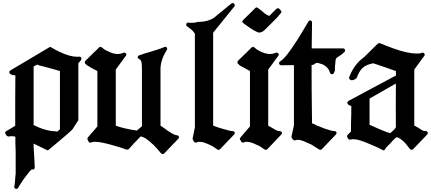

<svg xmlns="http://www.w3.org/2000/svg" viewBox="-20 -930 2836 1262"><path d="M512 -535Q518 -545 512.5 -552.5Q507 -560 497 -557H485Q441 -557 374 -588Q361 -594 347 -601.5Q333 -609 316 -619Q312 -624 304 -619L48 -467Q41 -462 41 -457Q41 -439 74 -435H81Q81 -396 80.5 -353.5Q80 -311 80 -267Q80 -225 80 -182Q80 -140 80 -103L18 -66Q14 -63 14 -58Q14 -52 17 -49L23 -39Q26 -37 30 -34.5Q34 -32 38 -33Q47 -35 53 -35Q65 -35 81 -32Q81 -14 81 12Q81 38 83 65Q83 99 83 123Q83 147 83 162Q83 173 83 185Q83 198 83 213Q83 218 82 221.5Q81 225 81 228Q80 248 78.5 265Q77 282 74 295Q72 307 82.5 310.5Q93 314 99 305Q112 282 122.5 267Q133 252 141 240Q161 213 174 197.5Q187 182 193 184Q208 186 208 169Q208 155 206.5 125Q205 95 202 51Q201 43 201 34Q201 25 201 14Q220 23 242.5 34Q265 45 285 55Q288 58 293.5 57.5Q299 57 301 54Q339 22 378 -10.5Q417 -43 455 -78L495 -140V-514ZM374 -81 357 -65Q350 -67 336 -67.5Q322 -68 303 -71.5Q284 -75 258.5 -83.5Q233 -92 201 -108V-493Q207 -497 213 -499.5Q219 -502 224 -505Q226 -503 225 -505Q224 -507 240 -499Q250 -497 261 -494.5Q272 -492 285 -488Q319 -479 340 -473Q361 -467 374 -463Z M1152 -18Q1159 -25 1155 -33Q1151 -41 1141 -41Q1127 -41 1088 -67Q1090 -66 1084.5 -69.5Q1079 -73 1072 -78H1073Q1065 -83 1055.5 -90Q1046 -97 1035 -104V-479Q1035 -517 1056 -565Q1061 -573 1065.5 -582.5Q1070 -592 1076 -601Q1082 -610 1076 -617.5Q1070 -625 1061 -621Q1035 -610 1005.5 -601Q976 -592 947 -583Q943 -581 936.5 -580Q930 -579 926 -577Q920 -574 911 -571.5Q902 -569 897 -567Q887 -565 885.5 -555.5Q884 -546 894 -542Q907 -537 910 -521Q913 -505 913 -473V-100Q903 -91 896 -86Q889 -81 880 -72Q863 -74 845.5 -77Q828 -80 803 -86Q763 -95 741 -104V-473L807 -563Q814 -571 807 -579Q800 -587 791 -583Q773 -575 753 -575Q735 -575 717.5 -581Q700 -587 680 -598V-597Q676 -599 668 -604Q660 -609 648 -619Q639 -626 631 -618L542 -531Q536 -525 537.5 -518Q539 -511 546 -507Q546 -507 549 -503Q555 -499 559.5 -496.5Q564 -494 569 -491Q580 -483 595 -476Q610 -469 620 -463V-99L558 -27Q555 -25 555 -20Q555 -17 555 -14L561 -2Q566 12 580 6Q588 2 604 2Q625 2 657 8.5Q689 15 733 28Q748 33 766.5 38Q785 43 809 53Q818 55 825 51Q845 29 864.5 8Q884 -13 904 -33Q921 -31 940.5 -18Q960 -5 987 21V20Q996 29 1009 43.5Q1022 58 1039 78Q1049 88 1060 78Z M1520 -887Q1527 -896 1519 -905Q1511 -914 1501 -907L1392 -818H1393Q1352 -786 1279 -786Q1269 -782 1257.5 -781Q1246 -780 1239 -780Q1235 -780 1231 -780Q1226 -780 1220 -781Q1209 -784 1205 -773Q1201 -762 1211 -756Q1219 -750 1222 -748Q1223 -747 1227.5 -743.5Q1232 -740 1233 -739Q1248 -729 1261 -708V-93L1246 -20Q1246 -15 1248 -11L1255 1Q1258 6 1263 7Q1268 8 1273 6Q1280 2 1292 2Q1307 2 1326 8.5Q1345 15 1368 27V26Q1374 29 1383 35Q1392 41 1408 52Q1418 58 1426 51L1519 -46Q1525 -53 1522 -60.5Q1519 -68 1510 -68Q1499 -68 1483 -72.5Q1467 -77 1445 -83Q1430 -87 1415 -92Q1400 -97 1381 -104V-715Z M1826 -844Q1830 -848 1829.5 -853.5Q1829 -859 1825 -862L1816 -872Q1808 -879 1798 -873Q1786 -862 1774.5 -850Q1763 -838 1751 -826Q1742 -826 1719 -842L1720 -841Q1711 -850 1706.5 -853.5Q1702 -857 1697 -861Q1691 -866 1685 -870.5Q1679 -875 1673 -879Q1665 -885 1657 -876L1578 -798Q1567 -787 1579 -778Q1662 -716 1684 -716Q1704 -716 1725 -738L1800 -813ZM1829 -46Q1836 -52 1832 -60Q1828 -68 1818 -68Q1802 -68 1783 -81Q1770 -88 1760 -94.5Q1750 -101 1743 -104V-473L1809 -563Q1816 -571 1809 -579Q1802 -587 1792 -583Q1774 -575 1754 -575Q1738 -575 1718 -581Q1698 -587 1682 -597Q1677 -599 1669.5 -604Q1662 -609 1652 -618Q1642 -626 1634 -618L1545 -531Q1539 -525 1540.5 -518Q1542 -511 1549 -507Q1549 -507 1552 -503Q1558 -499 1562 -496Q1566 -493 1572 -491Q1584 -485 1598 -477Q1612 -469 1623 -463V-99L1561 -27Q1553 -18 1559 -11L1566 1Q1569 6 1573.5 7Q1578 8 1583 6Q1591 2 1602 2Q1618 2 1636 8.5Q1654 15 1678 27V26Q1684 29 1693.5 35Q1703 41 1718 52Q1728 58 1737 51Z M2245 -589Q2251 -597 2247 -604.5Q2243 -612 2234 -612H2029V-632L2031 -781Q2031 -792 2022 -795Q2013 -798 2007 -788Q1984 -750 1966 -719.5Q1948 -689 1935 -669Q1897 -609 1868.5 -573Q1840 -537 1822 -527Q1812 -521 1815 -511Q1818 -501 1829 -501Q1849 -501 1869.5 -501.5Q1890 -502 1912 -502V-106L1896 -33Q1896 -27 1898 -22L1906 -13Q1912 -5 1921 -8Q1930 -11 1938 -11Q1954 -11 1976.5 -2Q1999 7 2028 21Q2047 32 2077 52Q2087 58 2095 51L2188 -46Q2194 -53 2191 -60.5Q2188 -68 2179 -68Q2161 -68 2104 -88H2105Q2095 -93 2085 -96.5Q2075 -100 2064 -104Q2056 -108 2048.5 -112.5Q2041 -117 2031 -119Q2031 -143 2030.5 -161.5Q2030 -180 2030 -206Q2029 -272 2028.5 -345.5Q2028 -419 2028 -503Q2042 -503 2048.5 -510Q2055 -517 2068 -517Q2090 -511 2103 -506Q2139 -487 2149 -453Q2151 -443 2160.5 -442.5Q2170 -442 2175 -451Q2176 -453 2176 -453Q2176 -454 2177 -457Q2180 -459 2180.5 -463Q2181 -467 2181 -467Q2181 -481 2182 -496Q2183 -511 2185 -525V-531Q2188 -540 2189 -546Q2195 -552 2199.5 -555Q2204 -558 2210 -561.5Q2216 -565 2224 -571Q2232 -577 2245 -589Z M2788 -46Q2794 -53 2791 -60.5Q2788 -68 2779 -68Q2761 -68 2743 -81H2744Q2730 -89 2721 -95Q2712 -101 2703 -104V-473L2769 -563Q2775 -571 2768.5 -578.5Q2762 -586 2753 -583Q2747 -580 2738.5 -579Q2730 -578 2718 -578Q2690 -578 2651 -586.5Q2612 -595 2565 -612Q2548 -618 2526.5 -626.5Q2505 -635 2477 -646Q2475 -648 2470.5 -646.5Q2466 -645 2463 -643L2377 -558Q2365 -548 2355 -540Q2345 -532 2339 -526Q2298 -483 2275 -423Q2273 -419 2275.5 -413.5Q2278 -408 2282 -406Q2286 -403 2288 -403Q2292 -403 2294 -403Q2307 -403 2324 -417Q2341 -463 2362 -482Q2375 -495 2394.5 -503Q2414 -511 2434 -514Q2471 -501 2508 -489Q2545 -477 2582 -463Q2582 -454 2582.5 -448.5Q2583 -443 2583 -434L2269 -266Q2267 -264 2265 -260Q2263 -256 2263 -254Q2263 -246 2271 -241Q2279 -236 2288 -234H2289Q2289 -210 2289 -188Q2289 -166 2288 -150Q2287 -132 2287 -110Q2287 -89 2287 -65L2266 -45Q2262 -41 2261.5 -36Q2261 -31 2263 -27L2269 -18Q2276 -9 2286 -13Q2295 -15 2304 -15Q2321 -15 2347.5 -7Q2374 1 2410 17Q2467 40 2493 55Q2500 60 2505.5 57Q2511 54 2513 47Q2515 41 2545 13Q2546 11 2557 -1Q2568 -13 2587 -29Q2611 -23 2644 11Q2649 17 2656.5 27Q2664 37 2674 49Q2679 54 2684.5 54.5Q2690 55 2695 51ZM2582 -95Q2580 -89 2577 -86Q2574 -83 2571 -78Q2565 -73 2558.5 -66.5Q2552 -60 2546 -55Q2533 -57 2500.5 -70Q2468 -83 2409 -110V-282L2582 -381Q2581 -307 2581.5 -236.5Q2582 -166 2582 -95Z"/></svg>

Font: MM Taunggyi
Style: Regular
Weight: 400
Designer: Khon Soe Zaw Thu
Version: Version 1.00 July 18, 2016, initial release